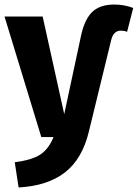

<svg xmlns="http://www.w3.org/2000/svg" viewBox="-26 -604 607 846"><path d="M56 222 39 111Q115 101 151.5 77Q188 53 210 0H156L-6 -531H162L257 -101L329 -437Q344 -514 378 -549Q412 -584 478 -584Q521 -584 561 -569L534 -464Q521 -469 507 -469Q474 -469 464 -428L366 -26Q337 96 260.5 155.5Q184 215 56 222Z"/></svg>

Font: FiraGO
Style: Bold
Weight: 700
Designer: bBox Type
Foundry: bBox Type GmbH
Version: Version 1.001;PS 001.001;hotconv 1.0.88;makeotf.lib2.5.64775